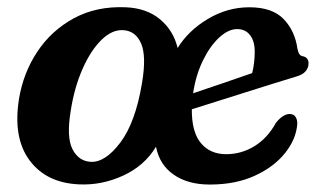

<svg xmlns="http://www.w3.org/2000/svg" viewBox="-20 -496 882 528"><path d="M326 -476Q383.5 -473.5 420.2 -442.8Q457 -412 468.5 -364Q498 -412 551.8 -444Q605.5 -476 665.5 -476Q728.5 -476 759.8 -443.8Q791 -411.5 798 -362Q801.5 -343 812 -341.5Q828.5 -338.5 828.5 -321.5Q828.5 -309.5 820.2 -299.8Q812 -290 791.5 -284.5Q765 -276.5 728 -265Q691 -253.5 650.2 -240.5Q609.5 -227.5 572 -215.8Q534.5 -204 507.5 -195.5Q507 -133.5 532.2 -102.8Q557.5 -72 602 -72Q644 -72 680 -94.2Q716 -116.5 739 -158.5Q758.5 -182.5 776.5 -182.5Q788 -182.5 793 -174.2Q798 -166 797.5 -155Q794.5 -113.5 764 -75.2Q733.5 -37 680.8 -12.8Q628 11.5 557 11.5Q496.5 11.5 457.5 -15.8Q418.5 -43 409 -92.5Q377.5 -40 318.5 -13Q259.5 14 197 11Q107.5 7 61.5 -54.8Q15.5 -116.5 32 -222.5Q43.5 -294.5 82.2 -353.2Q121 -412 183.2 -445.8Q245.5 -479.5 326 -476ZM632 -416Q608 -416 582.8 -392.8Q557.5 -369.5 538 -329.5Q518.5 -289.5 511 -239.5Q545.5 -251 590.8 -266.5Q636 -282 673.5 -295Q680.5 -322.5 680.5 -354.5Q680.5 -382.5 667.8 -399.2Q655 -416 632 -416ZM229 -51Q269 -48.5 310.8 -103.8Q352.5 -159 370.5 -267.5Q383 -341.5 368.2 -376Q353.5 -410.5 320 -413Q289 -415.5 259.2 -386.5Q229.5 -357.5 207 -306.5Q184.5 -255.5 174.5 -191.5Q162.5 -119 179.2 -86Q196 -53 229 -51Z"/></svg>

Font: Fraunces 9pt S050 SemiBold
Style: Italic
Weight: 600
Italic angle: -16°
Version: Version 1.000; ttfautohint (v1.8.3)